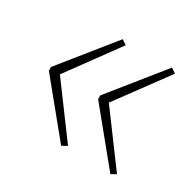

<svg xmlns="http://www.w3.org/2000/svg" viewBox="-92 -566 587 574"><g transform="rotate(30 201.0 -279.0)"><path d="M36 -284 180 -463 197 -452 70 -278 198 -105 180 -95 36 -271ZM206 -284 350 -463 367 -452 239 -278 367 -105 350 -95 206 -271Z"/></g></svg>

Font: Noto Sans Myanmar Condensed Thin
Style: Regular
Weight: 100
Width: 3
Designer: Monotype Design Team
Foundry: Monotype Imaging Inc.
Version: Version 2.107; ttfautohint (v1.8.4.7-5d5b)